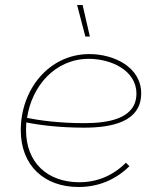

<svg xmlns="http://www.w3.org/2000/svg" viewBox="-20 -740 634 767"><path d="M294 7C373 7 442 -22 497 -76L483 -90C432 -39 369 -12 297 -12C170 -12 84 -90 84 -220L85 -251C139 -240 219 -230 316 -230C424 -230 544 -252 544 -367C544 -472 435 -524 337 -524C177 -524 63 -384 63 -220C63 -79 156 7 294 7ZM321 -594H339L310 -720H288ZM88 -269C107 -396 200 -505 335 -505C422 -505 525 -460 525 -366C525 -264 409 -248 316 -248C218 -248 137 -259 88 -269Z"/></svg>

Font: Fixel Display 20240404 Thin
Style: Italic
Weight: 100
Italic angle: -10°
Designer: AlfaBravo + MacPaw
Foundry: Kyrylo Tkachov, Marchela Mozhyna, Serhii Makarenko, Maria Weinstein, Zakhar Kryvoshyya
Version: Version 1.211;Glyphs 3.2 (3225)